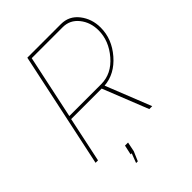

<svg xmlns="http://www.w3.org/2000/svg" viewBox="-248 -828 1112 1112"><g transform="rotate(-45 308.0 -271.5)"><path d="M33 0 184 -710H459Q526 -710 567 -657Q608 -604 608 -533Q608 -440 541.5 -363Q475 -286 386 -279L497 0H473L362 -279H112L53 0ZM378 -299Q463 -299 525.5 -372Q588 -445 588 -530Q588 -596 550.5 -643Q513 -690 454 -690H200L117 -299ZM198 167 220 109H211L224 50H249L237 109L212 167Z"/></g></svg>

Font: Raleway-v4020 Thin
Style: Italic
Weight: 250
Italic angle: -12°
Designer: Matt McInerney, Pablo Impallari, Rodrigo Fuenzalida
Foundry: Matt McInerney, Pablo Impallari, Rodrigo Fuenzalida
Version: Version 4.020;PS 004.020;hotconv 1.0.88;makeotf.lib2.5.64775